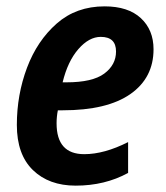

<svg xmlns="http://www.w3.org/2000/svg" viewBox="-20 -574 521 604"><path d="M383 -30V-127Q308 -89 245 -89Q158 -89 158 -186Q158 -207 162 -227H177Q317 -227 390 -278Q463 -329 463 -419Q463 -480 423 -517Q383 -554 309 -554Q220 -554 158.5 -500Q97 -446 65 -361Q33 -276 33 -181Q33 -88 83.5 -39Q134 10 218 10Q310 10 383 -30ZM297 -458Q345 -458 345 -412Q345 -370 308 -342.5Q271 -315 189 -315H177Q193 -381 226.5 -419.5Q260 -458 297 -458Z"/></svg>

Font: Noto Sans UI SemiCondensed
Style: Bold Italic
Weight: 700
Width: 4
Designer: Monotype Design Team
Foundry: Monotype Imaging Inc.
Version: 1.001